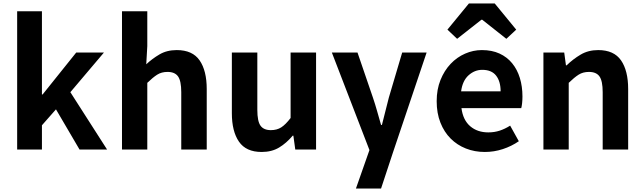

<svg xmlns="http://www.w3.org/2000/svg" viewBox="-20 -863 3718 1108"><path d="M79 -798H222V-318H226L420 -560H580L386 -331L598 0H439L303 -232L222 -140V0H79Z M684 -798H830V-597L824 -492Q858 -524 900.5 -549Q943 -574 1000 -574Q1091 -574 1132 -514.5Q1173 -455 1173 -349V0H1026V-331Q1026 -396 1007.5 -422Q989 -448 947 -448Q912 -448 887 -432Q862 -416 830 -385V0H684Z M1490 14Q1400 14 1359 -45.5Q1318 -105 1318 -210V-560H1465V-229Q1465 -163 1483.5 -137.5Q1502 -112 1543 -112Q1578 -112 1603 -128Q1628 -144 1657 -182V-560H1804V0H1684L1673 -80H1669Q1633 -37 1590.5 -11.5Q1548 14 1490 14Z M2179 225H2034L2112 3L1895 -560H2043L2132 -300Q2145 -262 2156 -222.5Q2167 -183 2179 -142H2184Q2194 -181 2204 -221Q2214 -261 2224 -300L2301 -560H2442L2248 16Z M2778 14Q2719 14 2668.5 -6Q2618 -26 2580.5 -63.5Q2543 -101 2521.5 -155.5Q2500 -210 2500 -279Q2500 -347 2522 -401.5Q2544 -456 2580.5 -494.5Q2617 -533 2664 -553.5Q2711 -574 2761 -574Q2819 -574 2862.5 -554Q2906 -534 2935.5 -498Q2965 -462 2980 -413Q2995 -364 2995 -306Q2995 -286 2993 -267.5Q2991 -249 2988 -239H2643Q2652 -170 2693.5 -134.5Q2735 -99 2798 -99Q2833 -99 2863.5 -109Q2894 -119 2924 -138L2974 -48Q2932 -19 2881.5 -2.5Q2831 14 2778 14ZM2869 -336Q2869 -393 2843 -426.5Q2817 -460 2763 -460Q2719 -460 2684 -428.5Q2649 -397 2641 -336ZM2686 -843H2835L2959 -692L2902 -639L2763 -749H2758L2618 -639L2562 -692Z M3116 -560H3236L3246 -486H3250Q3287 -522 3331 -548Q3375 -574 3432 -574Q3523 -574 3564 -514.5Q3605 -455 3605 -349V0H3458V-331Q3458 -396 3439.5 -422Q3421 -448 3379 -448Q3344 -448 3319 -432Q3294 -416 3262 -385V0H3116Z"/></svg>

Font: SpoqaHanSans-Bold
Style: Regular
Weight: 700
Designer: [Spoqa Han Sans] Dong-huui Kim \uAE40 \uB3D9 \uD718   [Noto Sans] Ryoko NISHIZUKA \u897F \u585A \u6DBC \u5B50  (kana & i
Foundry: Spoqa (http://www.spoqa-han-sans.com)
Version: Version 2.000